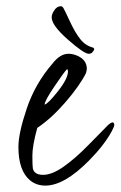

<svg xmlns="http://www.w3.org/2000/svg" viewBox="-20 -572 384 611"><path d="M174.3 -552.2C164.2 -552.2 155.9 -546.1 149.4 -533.7C146.2 -527.8 144.5 -522.1 144.5 -516.6C144.5 -499.7 161.7 -476.2 196 -446C230.4 -415.9 252.4 -400.9 262.2 -400.9C268.1 -400.9 272.3 -402.8 274.9 -406.7C278.2 -410.6 279.8 -413.6 279.8 -415.5C279.8 -417.5 278.8 -418.9 276.9 -419.9L276.4 -420.4C260.1 -424.6 246.5 -433.6 235.6 -447.3C224.7 -460.9 213.6 -479.8 202.4 -503.9C191.2 -528 184.4 -542 182.1 -545.9C179.9 -549.8 177.2 -551.9 174.3 -552.2ZM122.1 -239.3C122.1 -247.1 132.4 -266.3 153.1 -296.9C173.7 -327.5 187.3 -346 193.8 -352.5C195.5 -349.6 196.3 -347 196.3 -344.7C196.3 -329.4 185.5 -308.3 164.1 -281.2C142.6 -254.2 128.6 -240.2 122.1 -239.3ZM316.4 -166.5C315.4 -165.2 313.1 -162.8 309.3 -159.2C305.6 -155.6 289.7 -139.5 261.7 -110.8C233.7 -82.2 207.4 -59.2 182.6 -41.7C157.9 -24.3 136.1 -15.6 117.2 -15.6C98.3 -15.6 87.4 -22.5 84.5 -36.1C83.5 -42 83 -55.5 83 -76.7C83 -97.8 88.2 -127.3 98.6 -165C129.2 -185.5 159.3 -213.1 189 -247.6C218.6 -282.1 240.1 -312.5 253.4 -338.9C255.4 -345.4 256.3 -350.1 256.3 -353C256.3 -372.6 245.6 -386.7 224.1 -395.5C215 -399.1 206.2 -400.9 197.8 -400.9C180.2 -400.9 163.2 -390.5 147 -369.6C110.2 -327 82.9 -279.4 65.2 -226.8C47.4 -174.2 38.6 -133.5 38.6 -104.5C38.6 -53.7 51.1 -18.1 76.2 2.4C89.5 13.2 105.6 18.6 124.5 18.6C164.6 18.6 210.6 -7.8 262.7 -60.5C295.6 -93.7 320 -125.2 335.9 -154.8C341.1 -164.6 343.8 -171.5 343.8 -175.8C341.8 -187.2 332.7 -184.1 316.4 -166.5Z"/></svg>

Font: Kristi
Style: Medium
Weight: 400
Italic angle: -15°
Version: Version 1.003